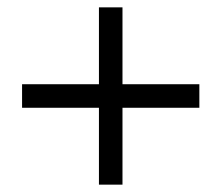

<svg xmlns="http://www.w3.org/2000/svg" viewBox="-20 -567 602 522"><path d="M522 -338V-274H313V-65H249V-274H40V-338H249V-547H313V-338Z"/></svg>

Font: Mukta Vaani
Style: Regular
Weight: 400
Designer: Noopur Datye, Girish Dalvi, Yashodeep Gholap, Pallavi Karambelkar
Foundry: Ek Type
Version: Version 2.538;PS 1.000;hotconv 16.6.51;makeotf.lib2.5.65220;